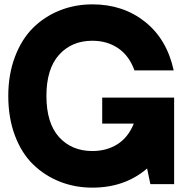

<svg xmlns="http://www.w3.org/2000/svg" viewBox="-20 -846 847 881"><path d="M449 -398H779V-1H670L655 -73Q553 15 404 15Q324 15 254.5 -12.5Q185 -40 132 -91.5Q79 -143 48.5 -224Q18 -305 18 -406Q18 -504 48.5 -585Q79 -666 131.5 -718Q184 -770 254 -798Q324 -826 404 -826Q545 -826 645.5 -746Q746 -666 777 -523H597Q573 -590 522.5 -624.5Q472 -659 404 -659Q309 -659 251 -594.5Q193 -530 193 -406Q193 -281 251 -217Q309 -153 404 -153Q469 -153 518.5 -184Q568 -215 594 -279H449Z"/></svg>

Font: Neutral Face
Style: Bold
Weight: 700
Designer: Vadym Aksieiev
Version: Version 1.039;Fontself Maker 3.5.7